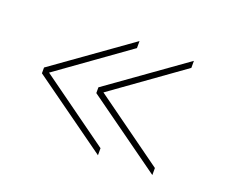

<svg xmlns="http://www.w3.org/2000/svg" viewBox="-71 -540 660 564"><g transform="rotate(20 259.0 -258.5)"><path d="M42 -250V-268L279 -437V-415L61 -259L279 -102V-80ZM212 -250V-268L449 -437V-415L231 -259L449 -102V-80Z"/></g></svg>

Font: Raleway
Style: Thin
Weight: 100
Designer: Matt McInerney, Pablo Impallari, Rodrigo Fuenzalida
Foundry: Matt McInerney, Pablo Impallari, Rodrigo Fuenzalida
Version: Version 3.000